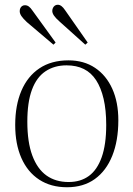

<svg xmlns="http://www.w3.org/2000/svg" viewBox="-20 -774 561 808"><path d="M262 14Q194 14 145 -18Q96 -50 70 -109Q44 -168 44 -248Q44 -331 70 -392Q96 -453 146 -486.5Q196 -520 268 -520Q333 -520 380 -488.5Q427 -457 452.5 -400.5Q478 -344 478 -268Q478 -182 452.5 -118.5Q427 -55 379 -20.5Q331 14 262 14ZM269 -8Q319 -8 354 -33.5Q389 -59 408 -112.5Q427 -166 427 -248Q427 -311 416 -358Q405 -405 384.5 -436.5Q364 -468 333 -483.5Q302 -499 260 -499Q209 -499 171.5 -474Q134 -449 114.5 -396.5Q95 -344 95 -262Q95 -176 116 -119.5Q137 -63 175.5 -35.5Q214 -8 269 -8ZM205 -586 93 -681Q77 -696 70 -706.5Q63 -717 63 -727Q63 -734 65.5 -739.5Q68 -745 73 -748.5Q78 -752 85 -752Q94 -752 101.5 -746.5Q109 -741 117 -729L214 -595ZM339 -586 231 -683Q214 -698 207 -708.5Q200 -719 200 -728Q200 -735 203 -741Q206 -747 211 -750.5Q216 -754 223 -754Q231 -754 238.5 -748.5Q246 -743 254 -731L349 -595Z"/></svg>

Font: Literata 60pt ExtraLight
Style: Regular
Weight: 250
Designer: Latin by Veronika Burian and Jose Scaglione. Greek by Irene Vlachou. Cyrillic by Vera Evstafieva.
Foundry: TypeTogether
Version: Version 3.103;gftools[0.9.29]